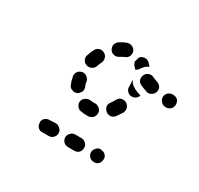

<svg xmlns="http://www.w3.org/2000/svg" viewBox="-91 -632 617 594"><g transform="rotate(30 217.5 -335.0)"><path d="M165 -171Q165 -181 158 -187Q151 -194 142 -194L120 -193Q111 -193 104 -187Q97 -180 98 -171Q98 -162 104 -155Q111 -148 120 -149H142Q152 -149 158 -155Q165 -162 165 -171ZM326 -171Q327 -180 320 -187Q313 -193 304 -193V-194Q294 -194 288 -187Q281 -180 281 -171Q281 -162 288 -155Q294 -149 304 -149Q313 -148 320 -155Q326 -162 326 -171ZM225 -149H234Q243 -149 250 -155Q256 -162 256 -171Q256 -176 255 -180Q253 -184 250 -187Q247 -190 243 -192Q238 -194 234 -194H225H212Q202 -194 196 -187Q189 -180 189 -171Q189 -162 196 -155Q202 -149 212 -149ZM228 -266Q232 -268 235 -271Q237 -275 239 -279Q240 -283 240 -288Q239 -297 231 -303Q224 -309 215 -308Q212 -308 210 -308Q205 -308 200 -309Q191 -310 183 -305Q175 -300 173 -291Q172 -287 173 -282Q174 -278 177 -274Q179 -270 183 -268Q186 -265 191 -265Q200 -263 210 -263Q215 -263 220 -263Q224 -264 228 -266ZM297 -359Q289 -363 280 -361Q271 -358 267 -350Q262 -341 257 -334Q251 -327 252 -318Q254 -309 261 -303Q268 -297 278 -298Q287 -299 293 -307Q300 -317 307 -328Q311 -337 308 -346Q305 -354 297 -359ZM136 -308Q132 -309 128 -312Q125 -315 123 -320Q118 -331 116 -344L115 -346Q114 -355 119 -363Q124 -370 134 -372Q138 -373 142 -372Q147 -371 150 -368Q154 -366 156 -362Q159 -358 160 -354V-351Q161 -345 164 -338Q166 -334 166 -330Q166 -325 165 -321Q164 -320 164 -320Q164 -319 163 -318Q160 -315 158 -312Q157 -311 156 -310Q154 -309 153 -308Q149 -307 144 -306Q140 -306 136 -308ZM326 -399Q323 -391 317 -387Q311 -383 303 -383Q294 -383 288 -390Q281 -397 282 -406Q282 -416 281 -425Q281 -426 281 -427Q281 -428 281 -430Q284 -422 290 -417Q296 -411 304 -407Q314 -403 326 -399ZM135 -397Q144 -394 152 -398Q161 -402 164 -411Q167 -420 171 -428Q173 -432 173 -436Q174 -441 172 -445Q171 -449 168 -453Q165 -456 161 -458Q153 -463 144 -460Q135 -457 131 -449Q125 -438 121 -425Q118 -417 122 -408Q126 -400 135 -397ZM435 -430Q435 -439 429 -446Q422 -452 413 -452H411Q402 -452 395 -446Q388 -439 388 -430Q388 -421 395 -414Q401 -407 411 -407H413Q422 -407 429 -414Q435 -420 435 -430ZM364 -434Q367 -443 363 -451Q358 -459 349 -462Q340 -465 331 -469Q323 -473 314 -469Q305 -466 302 -457Q298 -449 301 -440Q304 -432 313 -428Q324 -423 336 -419Q345 -416 353 -421Q361 -425 364 -434ZM261 -474Q259 -478 258 -482Q261 -489 262 -496Q262 -497 263 -498Q263 -499 264 -500Q270 -506 280 -507Q289 -507 296 -501Q301 -496 306 -490Q297 -487 291 -480Q285 -474 281 -467Q281 -466 281 -466Q276 -464 273 -460Q269 -464 265 -468Q262 -471 261 -474ZM175 -494Q174 -490 175 -485Q176 -481 178 -477Q183 -469 192 -467Q201 -465 209 -470Q217 -475 224 -478Q233 -481 237 -489Q241 -498 238 -507Q235 -515 226 -519Q218 -523 209 -520Q197 -516 185 -508Q181 -506 179 -502Q176 -499 175 -494Z"/></g></svg>

Font: FRB American Cursive Guidelines Arrows Dashed Extrabold
Style: Bold Italic
Weight: 800
Italic angle: -25°
Version: Version 2.0;Modular Font Editor K font №1